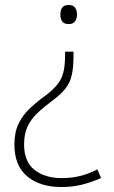

<svg xmlns="http://www.w3.org/2000/svg" viewBox="-20 -317 457 773"><path d="M290 -259Q290 -242 282 -231Q274 -220 257 -220Q238 -220 230.5 -231Q223 -242 223 -259Q223 -276 230.5 -286.5Q238 -297 257 -297Q274 -297 282 -286.5Q290 -276 290 -259ZM276 -109V-93Q276 -46 269 -15Q262 16 243.5 39.5Q225 63 191 88Q155 115 129.5 139.5Q104 164 90.5 193Q77 222 77 265Q77 334 119 367Q161 400 228 400Q268 400 302.5 391.5Q337 383 372 365L387 400Q344 418 307.5 427Q271 436 227 436Q141 436 89.5 393Q38 350 38 265Q38 216 54.5 181.5Q71 147 100 119.5Q129 92 168 64Q195 43 211.5 22.5Q228 2 235 -25.5Q242 -53 242 -96V-109Z"/></svg>

Font: Noto Sans Khmer UI ExtraLight
Style: Regular
Weight: 200
Designer: Danh Hong and the Monotype Design Team
Foundry: Monotype Imaging Inc.
Version: Version 2.002; ttfautohint (v1.8.4.7-5d5b)